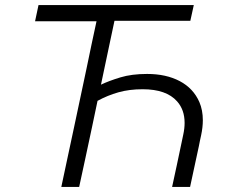

<svg xmlns="http://www.w3.org/2000/svg" viewBox="-20 -733 885 753"><path d="M220.5 0Q232.5 -58 245 -115Q257 -170.5 271 -236.5L319.5 -465Q330 -516.5 339.5 -561Q349 -605 358.5 -649.5H117.5L131 -713H740L726.5 -651.5H429Q419.5 -606.5 410 -562Q400.5 -517 389.5 -465L376 -401Q407.5 -416 452 -429.5Q496.5 -443 557 -443Q631.5 -443 685 -414.8Q738.5 -386.5 762 -332.5Q775.5 -301 775.5 -261.5Q775.5 -233.5 768.5 -201Q766 -190 764 -180.5Q762 -171 760 -160Q750.5 -115.5 742.5 -79Q734.5 -42 725.5 0H655Q664.5 -45 673.5 -85.5Q682 -126 692.5 -175.5L698.5 -204Q704 -229 704 -251Q704 -302.5 674.5 -335.5Q632.5 -383 539.5 -383Q487 -383 444.5 -371Q402 -359 362.5 -337.5L341 -235Q327 -169.5 315.2 -114.2Q303.5 -59 290.5 0Z"/></svg>

Font: Heraclito Light
Style: Italic
Weight: 300
Italic angle: -12°
Designer: Kostas Bartsokas (font) & Cristiano Sobral (main changes)
Foundry: Kostas Bartsokas (font) & Cristiano Sobral (main changes)
Version: Version 1.00;July 8, 2020;FontCreator 13.0.0.2655 64-bit